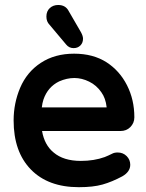

<svg xmlns="http://www.w3.org/2000/svg" viewBox="-20 -737 593 778"><path d="M316.4 -580.1Q316.4 -563.5 305.7 -552.7Q294.9 -542 278.3 -542Q259.8 -542 248 -556.6L180.7 -636.7Q168 -649.4 168 -669.9Q168 -691.4 181.6 -704.1Q195.3 -716.8 215.8 -716.8Q246.1 -716.8 258.8 -691.4L308.6 -605.5Q316.4 -590.8 316.4 -580.1ZM35.2 -249Q35.2 -318.4 61.5 -380.9Q88.9 -445.3 145.5 -482.4Q202.1 -519.5 280.3 -519.5Q357.4 -519.5 412.1 -484.4Q464.8 -450.2 494.6 -391.6Q524.4 -333 524.4 -261.7Q524.4 -238.3 507.8 -221.7Q492.2 -206.1 467.8 -206.1H150.4Q160.2 -149.4 197.3 -119.1Q237.3 -85 307.6 -85Q361.3 -85 404.3 -100.6Q418.9 -106.4 434.6 -114.3Q443.4 -119.1 457 -119.1Q478.5 -119.1 493.2 -104.5Q507.8 -89.8 507.8 -69.3Q507.8 -41 475.6 -22.5Q433.6 0 395.5 10.7Q357.4 21.5 299.8 21.5Q174.8 21.5 105 -50.3Q35.2 -122.1 35.2 -249ZM411.1 -301.8Q412.1 -301.8 412.1 -302.2Q412.1 -302.7 412.1 -302.7Q408.2 -338.9 390.6 -363.3Q371.1 -391.6 341.3 -406.2Q311.5 -420.9 281.2 -420.9Q251 -420.9 219.7 -407.2Q173.8 -384.8 156.2 -334Q151.4 -319.3 149.4 -301.8Z"/></svg>

Font: FakePearl
Style: SemiBold
Weight: 400
Version: Version 1.2